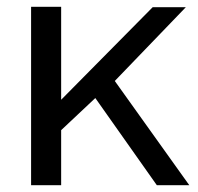

<svg xmlns="http://www.w3.org/2000/svg" viewBox="-20 -542 579 562"><path d="M439 0 259 -255 159 -161V0H71V-522H159V-250L427 -521H524L316 -305L534 0Z"/></svg>

Font: Raleway Thin Medium
Style: Regular
Weight: 500
Version: Version 4.026